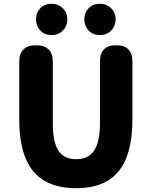

<svg xmlns="http://www.w3.org/2000/svg" viewBox="-20 -984 803 1018"><path d="M384 14Q233 14 158 -74Q82 -164 82 -350V-655Q82 -744 171 -744Q260 -744 260 -655V-331Q260 -228 291 -183Q321 -140 384 -140Q447 -140 477 -183Q510 -229 510 -331V-537V-658Q510 -744 596 -744Q682 -744 682 -658V-350Q682 -163 607 -74Q534 14 384 14ZM253 -798Q217 -798 194 -822Q171 -846 171 -882Q171 -917 194 -940.5Q217 -964 253 -964Q289 -964 313 -940.5Q337 -917 337 -882Q337 -846 313 -822Q291 -798 253 -798ZM509 -798Q473 -798 450 -822Q427 -846 427 -882Q427 -917 450 -940.5Q473 -964 509 -964Q545 -964 569 -940.5Q593 -917 593 -882Q593 -846 569 -822Q547 -798 509 -798Z"/></svg>

Font: GenSenRounded TW H
Style: Regular
Weight: 900
Version: Version 1.501;PS 1;hotconv 16.6.51;makeotf.lib2.5.65220